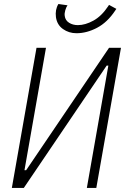

<svg xmlns="http://www.w3.org/2000/svg" viewBox="-20 -930 626 950"><path d="M38.6 0 160.6 -693.4H207.5L101.1 -87.9H109.4L519.5 -693.4H578.6L456.5 0H409.7L516.1 -605.5H507.8L97.7 0ZM358.4 -765.6Q320.8 -765.6 291.5 -786.4Q262.2 -807.1 256.8 -845.2Q252 -882.3 269 -910.2L314 -903.8Q307.6 -895 303 -879.2Q298.3 -863.3 300.3 -851.1Q303.2 -829.1 321.8 -817.4Q340.3 -805.7 365.2 -805.7Q401.9 -805.7 442.1 -827.9Q482.4 -850.1 514.6 -898.4L519.5 -905.8L555.7 -886.2L549.8 -877.4Q511.2 -819.3 460.2 -792.5Q409.2 -765.6 358.4 -765.6Z"/></svg>

Font: Cascadia Code NF ExtraLight
Style: Italic
Weight: 200
Italic angle: -10°
Monospace: yes
Designer: Aaron Bell
Foundry: Saja Typeworks
Version: Version 2404.023; ttfautohint (v1.8.4)